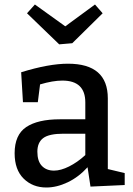

<svg xmlns="http://www.w3.org/2000/svg" viewBox="-20 -823 591 853"><path d="M459 -72 534 -54V-1L382 6L369 -80Q329 -36 280.5 -13Q232 10 186 10Q125 10 85 -29.5Q45 -69 45 -142Q45 -224 96.5 -258.5Q148 -293 246 -293H359V-368Q359 -465 257 -465Q215 -465 158 -448L148 -369H82L74 -502Q197 -540 282 -540Q459 -540 459 -386ZM220 -65Q250 -65 287 -83.5Q324 -102 359 -134V-229H262Q198 -229 172 -209.5Q146 -190 146 -149Q146 -107 166 -86Q186 -65 220 -65ZM270 -706 402 -803 436 -764 301 -631 243 -626 100 -764 135 -803Z"/></svg>

Font: Bitter Pro Medium
Style: Regular
Weight: 500
Designer: Sol Matas, and Bitter project Authors
Foundry: Sol Matas
Version: Version 1.010